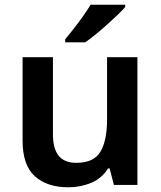

<svg xmlns="http://www.w3.org/2000/svg" viewBox="-20 -786 684 816"><path d="M564 -543V0H464L446 -70H439Q413 -28 367.5 -9Q322 10 271 10Q180 10 128 -37Q76 -84 76 -188V-543H205V-215Q205 -155 229 -124.5Q253 -94 304 -94Q379 -94 407 -141.5Q435 -189 435 -278V-543ZM512 -756Q500 -742 479 -722Q458 -702 433.5 -680Q409 -658 385 -638.5Q361 -619 342 -606H257V-619Q273 -638 293 -663.5Q313 -689 332.5 -716.5Q352 -744 365 -766H512Z"/></svg>

Font: Noto Sans Javanese SemiBold
Style: Regular
Weight: 600
Version: Version 2.004